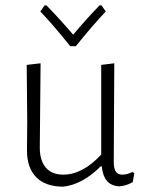

<svg xmlns="http://www.w3.org/2000/svg" viewBox="-20 -694 547 719"><path d="M483 -45 477 -12Q453 2 426 4Q397 2 381 -16Q365 -34 361 -71H357Q289 -3 217 5Q151 5 116 -30Q81 -65 81 -131L82 -240L80 -451L132 -457L129 -141Q129 -93 151.5 -66.5Q174 -40 217 -40Q289 -40 359 -115V-451L408 -457L406 -89Q406 -63 413.5 -51.5Q421 -40 438 -40Q456 -40 476 -50ZM376 -651Q325 -597 264 -521H243Q179 -601 131 -651L147 -674H154Q210 -616 254 -564Q304 -624 353 -674H360Z"/></svg>

Font: Luna Sans Light
Style: Regular
Weight: 300
Designer: Juan Pablo del Peral
Foundry: Huerta Tipografica
Version: Version 2.001; ttfautohint (v1.5)